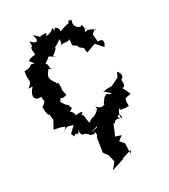

<svg xmlns="http://www.w3.org/2000/svg" viewBox="-239 -859 1092 1237"><g transform="rotate(-30 307.0 -240.5)"><path d="M314 -110C264 -77 296 -114 250 -76C234 -95 251 -165 215 -139C258 -160 248 -169 183 -160C212 -149 183 -208 170 -197C222 -228 179 -217 190 -240C170 -256 178 -245 152 -285C174 -329 155 -286 209 -307L200 -342C214 -432 177 -390 191 -406C151 -459 163 -472 192 -509C161 -517 226 -492 210 -501C196 -507 209 -537 192 -549C253 -580 210 -591 275 -550C231 -567 268 -558 300 -604C282 -627 265 -577 349 -639C353 -597 321 -591 332 -599C366 -611 389 -591 403 -608C405 -540 381 -583 454 -525C428 -583 416 -495 440 -554C408 -525 474 -513 456 -504L462 -475L531 -500L575 -450C608 -494 575 -506 554 -502C556 -559 533 -555 583 -582C597 -556 546 -617 514 -594C524 -640 562 -593 527 -618C519 -604 530 -639 513 -652C527 -625 450 -651 479 -706C446 -721 464 -713 450 -699C391 -688 383 -673 376 -685C397 -677 357 -748 352 -699C332 -754 364 -706 286 -698C287 -714 321 -718 252 -718C254 -696 250 -724 212 -746C232 -705 218 -673 171 -727C182 -729 164 -666 182 -655C178 -710 154 -685 163 -648C168 -613 151 -645 107 -615C99 -627 92 -638 134 -582C91 -605 114 -568 51 -573C39 -511 52 -538 45 -489C75 -530 38 -474 16 -463C63 -461 42 -461 34 -446C2 -405 15 -371 63 -376L62 -357C77 -324 15 -314 37 -310C29 -278 51 -228 49 -259C56 -189 64 -228 24 -153C95 -138 54 -148 102 -132C102 -139 73 -96 70 -99C96 -120 94 -136 152 -114C86 -56 115 -77 118 -48C150 -81 141 -21 162 -74C155 -19 181 -34 192 -27C216 -7 207 -1 242 2C253 -36 242 30 266 19C251 -4 278 -14 303 6C333 26 337 42 380 -2C382 37 392 -30 430 0C411 -52 469 -11 438 3C437 -48 467 -74 462 -48C536 -34 489 -50 521 -42C519 -117 529 -91 574 -107C565 -102 581 -95 532 -181C532 -157 575 -147 562 -220C549 -204 608 -222 566 -272L549 -238L490 -209H453C407 -194 406 -234 468 -166C430 -171 453 -196 413 -170C381 -126 384 -132 395 -132C379 -126 357 -115 332 -149C346 -100 299 -140 332 -125ZM376 230 380 153 353 123 387 97 346 84 381 0 358 -45 367 -50 312 -34 218 -14 278 -33 241 31 225 133 249 167 262 220 225 265 323 233 314 232 392 207Z"/></g></svg>

Font: Asimov Aggro
Style: Condensed
Weight: 500
Designer: Google
Version: Version 2.000980; 2014